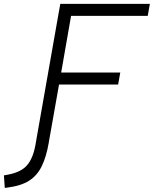

<svg xmlns="http://www.w3.org/2000/svg" viewBox="-131 -713 774 966"><path d="M161.6 -633.3 172.4 -693.4H623L612.3 -633.3H226.6L176.8 -348.1H474.1L463.4 -287.6H166L115.7 -3.9L114.7 2.9Q102.1 76.7 78.6 124Q55.2 171.4 14.4 196.8Q-26.4 222.2 -91.8 230.5L-106.9 232.4L-111.3 169.4L-90.3 165.5Q-24.9 153.3 5.1 118.4Q35.2 83.5 47.4 16.1L52.2 -12.2L161.6 -633.3Z"/></svg>

Font: Cascadia Mono Light
Style: Italic
Weight: 300
Italic angle: -10°
Monospace: yes
Designer: Aaron Bell
Foundry: Saja Typeworks
Version: Version 2404.023; ttfautohint (v1.8.4)